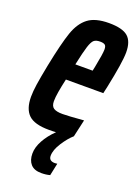

<svg xmlns="http://www.w3.org/2000/svg" viewBox="-138 -579 607 835"><g transform="rotate(20 165.5 -161.0)"><path d="M331 -423Q331 -378 305 -254L298 -223H125Q117 -188 112.5 -161Q108 -134 108 -117Q108 -94 121 -85.5Q134 -77 162 -77Q188 -77 260 -83L242 -3Q220 16 198 50Q176 84 176 111Q176 135 204 135L215 134L203 191Q185 196 163 196Q130 196 114 178Q98 160 98 129Q98 100 115.5 68Q133 36 163 7Q152 8 130 8Q63 8 35.5 -18.5Q8 -45 8 -101Q8 -126 13 -159.5Q18 -193 30 -254Q52 -363 70 -415Q88 -467 121.5 -492.5Q155 -518 218 -518Q280 -518 305.5 -496Q331 -474 331 -423ZM238 -403Q238 -419 231 -424Q224 -429 209 -429Q190 -429 180.5 -421Q171 -413 162.5 -386.5Q154 -360 141 -299H221L225 -318Q238 -383 238 -403Z"/></g></svg>

Font: Saira Ultra Condensed
Style: Bold Italic
Weight: 700
Width: 1
Italic angle: -12°
Designer: Hector Gatti with collaboration of the Omnibus-Type team
Foundry: Omnibus-Type
Version: Version 1.001; ttfautohint (v1.8)